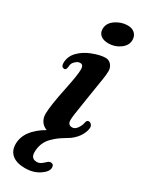

<svg xmlns="http://www.w3.org/2000/svg" viewBox="-226 -688 744 956"><g transform="rotate(30 146.0 -210.0)"><path d="M99.1 -568.8Q99.1 -602.5 131.3 -624.5Q163.6 -646.5 199.7 -646.5Q226.1 -646.5 241 -632.1Q255.9 -617.7 255.9 -594.7Q255.9 -564 226.3 -542.2Q196.8 -520.5 159.7 -520.5Q130.9 -520.5 115 -533.4Q99.1 -546.4 99.1 -568.8ZM87.9 -217.3Q106.9 -307.6 106.9 -339.4Q106.9 -364.7 91.3 -366.2Q78.1 -367.2 68.4 -359.9Q49.3 -345.7 47.4 -331.1Q46.9 -328.6 46.4 -323Q45.9 -317.4 44.9 -313Q43.9 -308.6 42.5 -306.2Q38.6 -299.8 30.8 -300.8Q15.1 -302.7 15.1 -324.2Q15.1 -362.3 42.5 -390.6Q69.8 -418.9 110.8 -434.6Q155.3 -451.7 185.1 -451.7Q204.6 -451.7 217.3 -436.8Q230 -421.9 230 -401.4Q230 -391.6 228.8 -379.6Q227.5 -367.7 225.6 -355.2Q223.6 -342.8 217.8 -306.2Q211.9 -269.5 206.1 -232.4Q204.1 -217.8 198.5 -183.3Q192.9 -148.9 190.2 -128.9Q187.5 -108.9 187.5 -95.7Q187.5 -67.9 212.9 -67.9Q228.5 -67.9 240.7 -85.4Q252.9 -103 255.4 -118.2Q258.3 -136.2 270 -136.2Q278.3 -136.2 284.9 -129.2Q291.5 -122.1 291.5 -112.8Q291.5 -92.8 277.1 -67.1Q262.7 -41.5 233.9 -20Q217.8 -9.3 210.4 -5.4Q190.4 6.8 177.5 16.4Q164.6 25.9 147.5 43Q130.4 60.1 121.3 82.8Q112.3 105.5 112.3 132.3Q112.3 168.9 146 168.9Q160.2 168.9 171.1 160.6Q182.1 152.3 190.7 144Q199.2 135.7 208 135.7Q226.6 135.7 226.6 155.8Q226.6 179.7 192.1 202.4Q157.7 225.1 110.8 225.1Q62.5 225.1 36.6 203.9Q10.7 182.6 10.7 144Q10.7 64.5 109.9 6.8Q88.4 -1 76.4 -19Q64.5 -37.1 64.5 -60.5Q64.5 -105 87.9 -217.3Z"/></g></svg>

Font: Cooper* SemiBold
Style: Italic
Weight: 600
Italic angle: -7°
Designer: Owen Earl
Foundry: indestructible type*
Version: Version 0.001